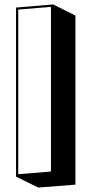

<svg xmlns="http://www.w3.org/2000/svg" viewBox="-20 -797 410 863"><path d="M52 -3V-763L219 -777L319 -727V33L152 46ZM62 -754V-14L209 -26V-766Z"/></svg>

Font: Rampart One
Style: Regular
Weight: 400
Designer: Fontworks Inc.
Foundry: Fontworks Inc.
Version: Version 1.100